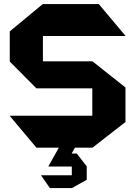

<svg xmlns="http://www.w3.org/2000/svg" viewBox="-20 -739 677 961"><path d="M194.8 -558.7V-718.5H474.5L608 -559.7V-558.7ZM162.3 0 28.8 -158.8V-159.8H442V0ZM162.3 -296.8 28.8 -430.9V-431.9H442V-296.8ZM28.8 -431.9V-581.9L193.8 -718.5H194.8V-431.9ZM442 0V-431.9H443L608 -301.1V-128.3L443 0ZM302 94.6 324.2 29.3H364L414.1 93.6V94.6ZM222.3 94.6V93.6L274.5 0H354.6V1L302 94.6ZM229.6 202.2 185.7 139.2V138.2H339.4V202.2ZM339.4 202.2V94.6H414.1V160.8L340.4 202.2Z"/></svg>

Font: Foldit Thin
Style: Regular
Weight: 100
Designer: Sophia Tai
Foundry: Sophia Tai
Version: Version 1.003